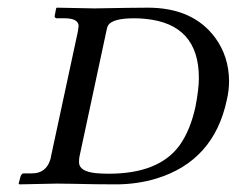

<svg xmlns="http://www.w3.org/2000/svg" viewBox="-20 -482 620 503"><path d="M34.2 -21Q37.1 -26.9 41 -27.8H64Q100.6 -27.8 111.8 -64Q113.3 -68.8 113.8 -73.2L184.1 -399.9Q186 -412.1 186 -415Q184.1 -433.6 150.9 -434.1H127.9Q123.5 -435.5 123 -439L127 -460L128.9 -461.9L227.1 -460Q332.5 -461.9 367.2 -461.9Q486.3 -461.9 544.4 -382.3Q579.6 -333.5 580.1 -270Q580.1 -245.1 574.2 -220.2Q540.5 -60.5 389.6 -14.2Q338.9 1 283.2 1Q232.9 1 168.5 -0.5Q139.2 -1 128.9 -1L30.8 1L28.8 -1ZM188 -70.8Q187 -64.9 187 -57.1Q187 -32.7 231.9 -28.3Q246.6 -26.9 265.1 -26.9Q396.5 -26.9 450.7 -101.6Q479 -141.6 492.2 -203.1Q501 -248.5 501 -277.8Q501 -419.4 360.4 -432.6Q346.2 -434.1 332 -434.1Q273.4 -434.1 262.7 -414.6Q260.7 -410.2 259.8 -405.8Z"/></svg>

Font: Linux Libertine Capitals O
Style: Bold Italic Samll Caps
Weight: 400
Italic angle: -12°
Designer: Philipp H. Poll
Foundry: Philipp H. Poll
Version: Version 5.0.4